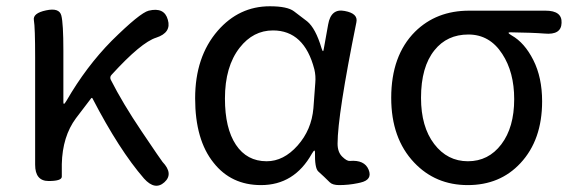

<svg xmlns="http://www.w3.org/2000/svg" viewBox="-20 -577 1826 612"><path d="M504 4Q474 31 439 -8Q360 -99 275 -263Q273 -267 270 -263L222 -200Q179 -142 177 -54Q177 -28 177 -14Q177 0 135 0Q92 0 92 -52V-394Q92 -490 88 -512.5Q84 -535 127 -544Q169 -553 175.5 -527.5Q182 -502 182 -416V-251Q182 -246 184 -246Q186 -246 192 -256Q255 -365 336 -447Q426 -536 454 -543Q504 -555 515 -514Q527 -473 478 -457Q430 -442 336 -339Q329 -332 333 -323Q371 -248 431 -159Q495 -64 498 -61Q534 -23 504 4Z M812 13Q717 13 661 -58Q602 -131 602 -263.5Q602 -396 674 -479Q742 -557 840 -557Q896 -557 917 -541Q938 -525 959 -509Q986 -487 1005 -423Q1008 -414 1009.5 -414Q1011 -414 1012 -421L1026 -499Q1035 -551 1079 -542Q1122 -534 1116 -506Q1056 -210 1056 -119Q1056 -92 1071 -77.5Q1086 -63 1095 -64Q1142 -68 1155 -36Q1168 -4 1129 5L1120 7Q1091 13 1061 13Q1040 13 1031 4Q1013 -14 994 -31Q983 -42 984 -92Q984 -97 982 -97Q980 -97 974 -87Q918 13 812 13ZM830 -63Q884 -63 928.5 -113Q973 -163 979 -232L985 -313Q987 -335 982 -356Q950 -480 850 -480Q787 -480 744 -425Q697 -365 697 -263Q697 -168 732 -115.5Q767 -63 830 -63Z M1300 -59Q1227 -136 1227 -265Q1227 -400 1303 -476Q1371 -543 1475 -543H1719Q1772 -543 1770 -504Q1769 -465 1716 -470Q1678 -473 1606 -474Q1601 -474 1601 -472Q1601 -470 1611 -464Q1652 -441 1680 -385.5Q1708 -330 1708 -254Q1708 -131 1639 -57Q1574 13 1471 13Q1368 13 1300 -59ZM1619 -261Q1619 -347 1581 -405Q1541 -467 1473 -467Q1405 -467 1365 -417Q1322 -364 1322 -265Q1322 -173 1364 -118Q1406 -63 1471.5 -63Q1537 -63 1578 -117Q1619 -171 1619 -261Z"/></svg>

Font: Resource Han Rounded JP
Style: Regular
Weight: 400
Designer: Cyano Hao (round all glyphs); Ryoko NISHIZUKA 西塚涼子 (kana, bopomofo & ideographs); Paul D. Hunt (Latin, Greek & Cyrillic)
Foundry: Cyano Hao
Version: 0.990